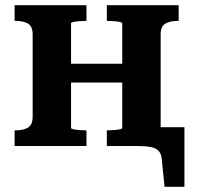

<svg xmlns="http://www.w3.org/2000/svg" viewBox="-20 -559 753 735"><path d="M105 -112V-427Q105 -458 87.5 -468.5Q70 -479 39 -479H36V-539H311V-479H307Q297 -479 284 -478Q271 -477 261.5 -475Q252 -473 252 -470V-69Q252 -66 261.5 -64Q271 -62 284 -61Q297 -60 307 -60H311V0H36V-60H39Q69 -60 87 -70.5Q105 -81 105 -112ZM448 -69V-469Q448 -473 438.5 -475Q429 -477 416 -478Q403 -479 392 -479H389V-539H664V-479H661Q631 -479 613 -468.5Q595 -458 595 -427V0H389V-60H392Q403 -60 416 -61Q429 -62 438.5 -64Q448 -66 448 -69ZM194 -243V-315H512V-243ZM470 0V-72H686V156H610L599 48Q597 29 587 18.5Q577 8 557.5 4Q538 0 505 0Z"/></svg>

Font: Roboto Serif SemiBold
Style: Regular
Weight: 600
Designer: Greg Gazdowicz
Foundry: Commercial Type
Version: Version 1.008